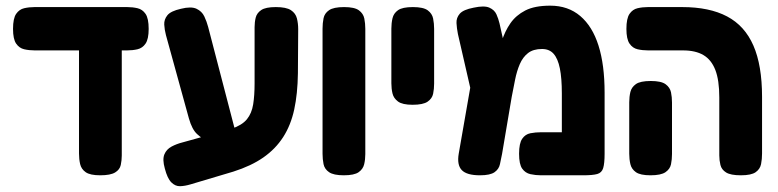

<svg xmlns="http://www.w3.org/2000/svg" viewBox="-20 -610 2746 678"><path d="M103 -432Q83 -432 65.5 -436Q48 -440 37 -456Q26 -472 26 -508Q26 -545 37 -561Q48 -577 65.5 -581Q83 -585 102 -585H429Q448 -585 465.5 -581Q483 -577 494 -561Q505 -545 505 -508Q505 -472 494 -456Q483 -440 465.5 -436Q448 -432 428 -432ZM334 9Q298 9 282.5 -2Q267 -13 263 -30.5Q259 -48 259 -68V-463L410 -456V-61Q410 -44 406.5 -27.5Q403 -11 386.5 -1Q370 9 334 9Z M653 41Q633 47 616 47.5Q599 48 585 34Q571 20 562 -15Q553 -47 560.5 -65Q568 -83 586 -92.5Q604 -102 624 -107L797 -155Q835 -168 852 -189Q869 -210 874 -241.5Q879 -273 879 -315V-514Q879 -532 883 -548Q887 -564 902.5 -574.5Q918 -585 954 -585Q991 -585 1007.5 -574Q1024 -563 1028.5 -545Q1033 -527 1033 -507L1032 -351Q1031 -279 1019 -223.5Q1007 -168 980 -126Q953 -84 910 -54Q867 -24 804 -4ZM716 -109Q694 -120 676 -136.5Q658 -153 647 -192L566 -486Q561 -505 560 -523Q559 -541 571 -556Q583 -571 619 -579Q655 -588 674 -579Q693 -570 701.5 -552Q710 -534 715 -515L814 -135Z M1194 9Q1158 9 1142 -2Q1126 -13 1122.5 -30.5Q1119 -48 1119 -67V-509Q1119 -528 1122.5 -545.5Q1126 -563 1142 -574Q1158 -585 1195 -585Q1232 -585 1247.5 -573.5Q1263 -562 1266.5 -544.5Q1270 -527 1270 -508V-66Q1270 -47 1266 -30Q1262 -13 1246.5 -2Q1231 9 1194 9Z M1437 -240Q1401 -240 1385.5 -251.5Q1370 -263 1366 -280Q1362 -297 1362 -316V-509Q1362 -528 1366 -545.5Q1370 -563 1385.5 -574Q1401 -585 1438 -585Q1475 -585 1490.5 -573.5Q1506 -562 1509.5 -544.5Q1513 -527 1513 -508V-315Q1513 -296 1509.5 -279Q1506 -262 1490 -251Q1474 -240 1437 -240Z M2115 -283V-67Q2115 -33 2110 -16.5Q2105 0 2089 4.5Q2073 9 2040 9H1890Q1871 9 1853 5Q1835 1 1824 -14.5Q1813 -30 1813 -67Q1813 -104 1824 -120Q1835 -136 1853 -139.5Q1871 -143 1891 -143H1964V-280Q1964 -334 1957 -368.5Q1950 -403 1935 -420Q1920 -437 1894 -437Q1863 -437 1844.5 -422.5Q1826 -408 1815.5 -383.5Q1805 -359 1799 -329Q1793 -299 1787 -268L1753 -67Q1749 -48 1745.5 -30.5Q1742 -13 1726.5 -2Q1711 9 1675 9Q1628 9 1610.5 -9.5Q1593 -28 1600 -68L1652 -366L1704 -307Q1719 -346 1729.5 -386.5Q1740 -427 1751.5 -463.5Q1763 -500 1782.5 -528Q1802 -556 1835 -573Q1868 -590 1923 -590Q1986 -590 2029 -553.5Q2072 -517 2093.5 -449Q2115 -381 2115 -283ZM1661 -211 1597 -490Q1593 -510 1592 -528.5Q1591 -547 1603.5 -561.5Q1616 -576 1653 -583Q1690 -591 1708 -583Q1726 -575 1733 -559.5Q1740 -544 1744 -527L1788 -330Z M2596 9Q2560 9 2544 -1Q2528 -11 2524 -27.5Q2520 -44 2520 -61V-266Q2520 -327 2506 -363Q2492 -399 2464 -415.5Q2436 -432 2392 -432H2269Q2249 -432 2231.5 -436Q2214 -440 2203 -456Q2192 -472 2192 -508Q2192 -545 2203 -561Q2214 -577 2231.5 -581Q2249 -585 2268 -585H2389Q2485 -585 2547.5 -552Q2610 -519 2640.5 -449Q2671 -379 2671 -268V-68Q2671 -48 2667.5 -30.5Q2664 -13 2648.5 -2Q2633 9 2596 9ZM2277 9Q2241 9 2225.5 -2Q2210 -13 2206 -30.5Q2202 -48 2202 -67V-249Q2202 -268 2206 -285Q2210 -302 2225.5 -313Q2241 -324 2278 -324Q2315 -324 2330.5 -312.5Q2346 -301 2349.5 -284Q2353 -267 2353 -248V-66Q2353 -47 2349.5 -30Q2346 -13 2330 -2Q2314 9 2277 9Z"/></svg>

Font: Fredoka SemiCondensed SemiBold
Style: Regular
Weight: 600
Width: 4
Designer: Ben Nathan
Foundry: Milena B. Brandão, Ben Nathan
Version: Version 2.001